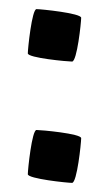

<svg xmlns="http://www.w3.org/2000/svg" viewBox="-20 -395 241 421"><path d="M41 -13C41 -3 128 6 138 6C149 6 158 -82 158 -92C158 -102 70 -110 60 -110C50 -110 41 -23 41 -13ZM41 -278C41 -268 128 -260 138 -260C149 -260 158 -346 158 -356C158 -366 70 -375 60 -375C50 -375 41 -288 41 -278Z"/></svg>

Font: Crazy Punk
Style: Regular
Weight: 400
Version: Version 1